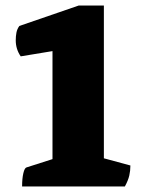

<svg xmlns="http://www.w3.org/2000/svg" viewBox="-20 -675 520 695"><path d="M60 0Q60 -29 64.5 -48Q69 -67 76 -69L170 -99V-490L55 -471Q37 -497 37 -529Q37 -544 39.5 -557Q42 -570 50 -581L265 -655H356V-102L452 -76Q452 -57 448 -39.5Q444 -22 432 0Z"/></svg>

Font: Petrona Black
Style: Regular
Weight: 900
Designer: Ringo R. Seeber
Foundry: Ringo R. Seeber
Version: Version 2.001; ttfautohint (v1.8.3)